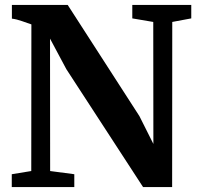

<svg xmlns="http://www.w3.org/2000/svg" viewBox="-20 -763 810 783"><path d="M107.5 -65.5 108 -663.5Q91 -669 69.8 -676.8Q48.5 -684.5 28.5 -687V-743H256L548.5 -289.5L605.5 -176L605 -673.5L519.5 -688V-743H760V-688L682.5 -673.5L682 0H563.5L250.5 -481L184 -605.5L184.5 -65.5L283 -52.5V0H28V-52.5Z"/></svg>

Font: Merriweather Text Regular
Style: Bold
Weight: 700
Designer: Eben Sorkin
Foundry: Eben Sorkin
Version: Version 2.100; ttfautohint (v1.7.19-72a1) -l 8 -r 50 -G 200 